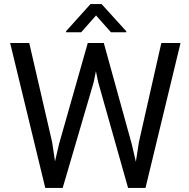

<svg xmlns="http://www.w3.org/2000/svg" viewBox="-20 -922 927 942"><path d="M269.5 -214.8 410.6 -710.9H479L439.5 -518.1L287.6 0H219.7ZM123.5 -710.9 235.8 -224.6 269.5 0H202.1L29.8 -710.9ZM661.6 -225.1 771.5 -710.9H865.7L693.8 0H626.5ZM489.3 -710.9 626.5 -214.8 676.3 0H608.4L461.9 -518.1L421.9 -710.9ZM478.5 -901.9 599.6 -768.6V-763.7H524.4L451.2 -846.2L378.4 -763.7H304.2V-769L423.8 -901.9Z"/></svg>

Font: Vazirmatn
Style: Regular
Weight: 400
Designer: Saber Rastikerdar
Foundry: Saber Rastikerdar
Version: Version 33.003;September 2, 2022;FontCreator 14.0.0.2862 64-